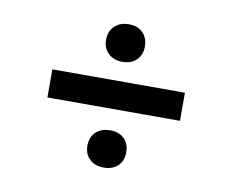

<svg xmlns="http://www.w3.org/2000/svg" viewBox="-58 -649 723 599"><g transform="rotate(10 303.5 -350.0)"><path d="M243 -517Q243 -544 260 -560.5Q277 -577 305 -577Q333 -577 349.5 -560.5Q366 -544 366 -517Q366 -491 349.5 -474.5Q333 -458 305 -458Q277 -458 260 -474.5Q243 -491 243 -517ZM243 -182Q243 -209 260 -225Q277 -241 305 -241Q333 -241 349.5 -225Q366 -209 366 -182Q366 -155 349.5 -139Q333 -123 305 -123Q277 -123 260 -139Q243 -155 243 -182ZM514 -308H94V-397H514Z"/></g></svg>

Font: Tilda Sans Semibold
Style: Regular
Weight: 600
Designer: ParaType Ltd
Foundry: ParaType Ltd
Version: Version 1.009